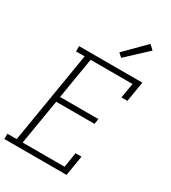

<svg xmlns="http://www.w3.org/2000/svg" viewBox="-236 -1084 1065 1198"><g transform="rotate(30 296.5 -485.0)"><path d="M-7 0V-38H60L169 -697H107V-735H563L539 -590H496L514 -697H212L163 -401H439L433 -363H157L103 -38H405L422 -145H465L441 0ZM371 -803 344 -827 486 -970 518 -940Z"/></g></svg>

Font: Iosevka Curly Slab XLtExObl
Style: Regular
Weight: 200
Width: 7
Italic angle: -9°
Monospace: yes
Designer: Belleve Invis
Foundry: Belleve Invis
Version: Version 11.0.0; ttfautohint (v1.8.3)